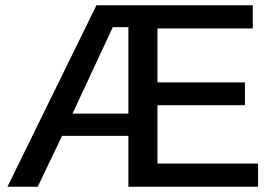

<svg xmlns="http://www.w3.org/2000/svg" viewBox="-20 -708 1040 728"><path d="M215.3 -192.9 123 0H8.3L345.7 -688H938.5V-600.1H577.1V-395.5H908.7V-309.1H577.1V-87.9H958.5V0H466.8V-192.9ZM254.9 -277.3H466.8V-605H407.7Z"/></svg>

Font: Arimo Medium
Style: Regular
Weight: 500
Designer: Steve Matteson
Foundry: Monotype Imaging Inc.
Version: Version 1.33